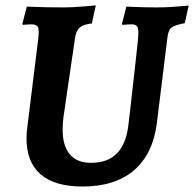

<svg xmlns="http://www.w3.org/2000/svg" viewBox="-20 -668 708 700"><path d="M210.9 -237.6Q209.9 -227.3 209.1 -216.5Q208.3 -205.8 208.3 -197.5Q207.9 -137.5 234.1 -105.9Q260.4 -74.3 311.8 -74.3Q371.6 -74.3 405.4 -107.8Q439.1 -141.3 447.8 -209.6Q450.3 -229.7 454.6 -267.3Q458.8 -305 463.8 -349.2Q468.8 -393.4 473.3 -433.5Q477.8 -473.7 480.5 -499.5Q483.2 -525.3 483.2 -525.3Q486.1 -559 481.6 -569.2Q477 -579.3 459.2 -579.3Q451.1 -579.3 438.6 -578.3Q426.1 -577.3 426.1 -577.3L424.7 -581.3L440.7 -644Q440.7 -644 461.1 -643Q481.5 -642 507.8 -641.5Q534.2 -641 551.7 -641Q577.2 -641 603.9 -642.6Q630.6 -644.2 649.2 -646Q667.8 -647.8 667.8 -647.8L653.7 -583.6Q616.1 -576.4 604.9 -567.3Q593.7 -558.2 590.6 -532.5L551.8 -218.6Q537.5 -106.2 468.5 -47.1Q399.5 12 280.6 12Q178.8 12 127.5 -33Q76.1 -78 76.7 -165Q76.7 -184 79.7 -205L119.3 -525.3Q123.3 -558.2 118.7 -568.8Q114.1 -579.3 93.8 -579.3Q85.7 -579.3 74.4 -578.3Q63.1 -577.3 63.1 -577.3L61.6 -581.3L77.7 -644Q77.7 -644 100.5 -643Q123.3 -642 155.1 -641.5Q186.9 -641 214.3 -641Q228.9 -641 248.4 -642Q267.9 -643.1 286.3 -644.6Q304.8 -646.2 317 -647.2Q329.3 -648.3 329.3 -648.3L314.9 -582.7Q283.3 -578.6 270.4 -567.4Q257.6 -556.1 253.5 -529.3Z"/></svg>

Font: Alegreya
Style: Italic
Weight: 400
Italic angle: -7°
Designer: Juan Pablo del Peral
Foundry: Huerta Tipografica
Version: Version 2.009